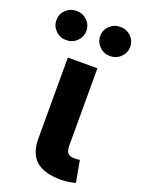

<svg xmlns="http://www.w3.org/2000/svg" viewBox="-194 -823 654 891"><g transform="rotate(20 133.0 -377.5)"><path d="M223.6 2.9Q139.2 2.9 99.9 -32.7Q60.5 -68.4 60.5 -141.1V-541H206.5V-160.6Q206.5 -134.3 215.8 -123Q225.1 -111.8 247.6 -111.8Q257.8 -111.8 264.2 -112.3Q270.5 -112.8 275.4 -114.3L294.9 -6.8Q283.2 -3.9 264.6 -0.5Q246.1 2.9 223.6 2.9ZM241.7 -614.3Q210.9 -614.3 189.2 -635.5Q167.5 -656.7 167.5 -686.5Q167.5 -716.8 189.2 -737.5Q210.9 -758.3 241.7 -758.3Q272.5 -758.3 293.9 -737.5Q315.4 -716.8 315.4 -686.5Q315.4 -656.7 293.9 -635.5Q272.5 -614.3 241.7 -614.3ZM25.4 -614.3Q-5.9 -614.3 -27.3 -635.5Q-48.8 -656.7 -48.8 -686.5Q-48.8 -716.8 -27.3 -737.5Q-5.9 -758.3 25.4 -758.3Q56.2 -758.3 77.6 -737.5Q99.1 -716.8 99.1 -686.5Q99.1 -656.7 77.6 -635.5Q56.2 -614.3 25.4 -614.3Z"/></g></svg>

Font: Inter 17pt
Style: Bold
Weight: 700
Version: Version 4.001;git-66647c0bb